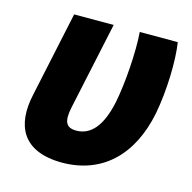

<svg xmlns="http://www.w3.org/2000/svg" viewBox="-87 -636 732 732"><g transform="rotate(15 279.0 -270.0)"><path d="M218 9C376 9 482 -91 517 -266C535 -361 538 -480 527 -549H377C383 -471 374 -343 358 -266C337 -167 296 -123 240 -123C197 -123 189 -149 200 -203L274 -549H118L46 -211C19 -87 61 8 218 9Z"/></g></svg>

Font: Noto Sans SemiCondensed ExtraBold
Style: Italic
Weight: 800
Width: 4
Italic angle: -12°
Designer: Monotype Design Team
Foundry: Monotype Imaging Inc.
Version: Version 2.013